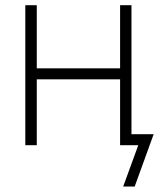

<svg xmlns="http://www.w3.org/2000/svg" viewBox="-20 -549 601 726"><path d="M447.3 -290.5V-249H106.9V-290.5ZM119.1 -529.3V0H75.7V-529.3ZM477.1 -529.3V0H434.1V-529.3ZM445.8 156.2 502.9 0H451.7V-41.5H561L489.3 156.2Z"/></svg>

Font: Inter 24pt ExtraLight
Style: Regular
Weight: 250
Designer: Rasmus Andersson
Foundry: rsms
Version: Version 4.001;git-66647c0bb